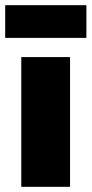

<svg xmlns="http://www.w3.org/2000/svg" viewBox="-51 -720 353 740"><path d="M-31 -574V-700H282V-574ZM219 0H31V-500H219Z"/></svg>

Font: CostaRica
Style: Normal
Weight: 900
Version: Version 1.3